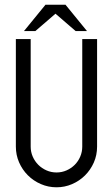

<svg xmlns="http://www.w3.org/2000/svg" viewBox="-20 -796 434 816"><path d="M392.6 -629.9V-172.9Q392.6 -136.7 378.7 -105.2Q364.7 -73.7 341.1 -50.3Q317.4 -26.9 286.1 -13.4Q254.9 0 220.2 0Q185.1 0 153.6 -13.7Q122.1 -27.3 98.4 -51Q74.7 -74.7 61 -106.2Q47.4 -137.7 47.4 -172.9V-629.9H110.4V-172.9Q110.4 -150.4 119.1 -130.4Q127.9 -110.4 142.8 -95.5Q157.7 -80.6 177.7 -71.8Q197.8 -63 220.2 -63Q242.7 -63 262.7 -71.8Q282.7 -80.6 297.6 -95.5Q312.5 -110.4 321 -130.4Q329.6 -150.4 329.6 -172.9V-629.9ZM259.3 -775.9 258.8 -775.4 349.6 -664.1H301.3L215.8 -737.8L130.4 -664.1H82L172.9 -775.4L172.4 -775.9H258.3Z"/></svg>

Font: Fibel Vienna LRS
Style: Regular
Weight: 400
Designer: Peter Wiegel
Foundry: Peter Wioegel
Version: Version 000.000